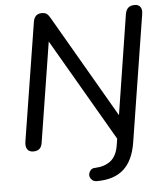

<svg xmlns="http://www.w3.org/2000/svg" viewBox="-60 -764 860 1007"><g transform="rotate(-5 370.5 -260.5)"><path d="M410 191Q395 191 386 184Q377 177 373.5 167Q370 157 373 146.5Q376 136 384 128.5Q392 121 406 121Q456 119 488 94Q520 69 529 13L537 -38L547 0L204 -590H226L138 -36Q135 -14 123.5 -3.5Q112 7 91 7Q70 7 60 -6.5Q50 -20 53 -45L153 -672Q157 -693 168.5 -702.5Q180 -712 197 -712Q215 -712 224 -705Q233 -698 242 -682L571 -115H550L637 -669Q641 -691 653 -701.5Q665 -712 687 -712Q707 -712 716.5 -698.5Q726 -685 722 -661L616 7Q601 100 550.5 145.5Q500 191 410 191Z"/></g></svg>

Font: Nunito ExtraLight Medium
Style: Italic
Weight: 500
Italic angle: -9°
Version: Version 3.602